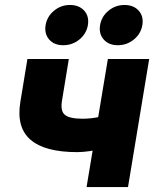

<svg xmlns="http://www.w3.org/2000/svg" viewBox="-20 -763 634 783"><path d="M294.4 -142.6Q163.1 -142.6 104.5 -193.1Q45.9 -243.7 63 -347.2L91.8 -522.5H260.7L232.9 -353Q225.6 -310.5 244.6 -294.7Q263.7 -278.8 316.9 -278.8Q349.1 -278.8 384.3 -285.9Q419.4 -293 463.4 -307.1L440.9 -170.9Q426.3 -164.6 400.4 -157.7Q374.5 -150.9 345.9 -146.7Q317.4 -142.6 294.4 -142.6ZM333 0 419.9 -522.5H588.4L502 0ZM460.4 -578.6Q423.3 -578.6 402.8 -602.1Q382.3 -625.5 388.2 -660.6Q394 -695.8 422.4 -719.2Q450.7 -742.7 487.8 -742.7Q524.9 -742.7 545.7 -719.5Q566.4 -696.3 560.5 -660.6Q554.7 -625.5 526.1 -602.1Q497.6 -578.6 460.4 -578.6ZM237.8 -578.6Q200.7 -578.6 180.4 -602.1Q160.2 -625.5 166 -660.6Q171.9 -695.8 200.2 -719.2Q228.5 -742.7 265.1 -742.7Q302.7 -742.7 323.5 -719.5Q344.2 -696.3 338.4 -660.6Q332.5 -625.5 304 -602.1Q275.4 -578.6 237.8 -578.6Z"/></svg>

Font: Inter 28pt ExtraBold
Style: Italic
Weight: 800
Italic angle: -9.3988°
Designer: Rasmus Andersson
Foundry: rsms
Version: Version 4.001;git-66647c0bb